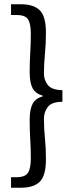

<svg xmlns="http://www.w3.org/2000/svg" viewBox="-20 -728 346 900"><path d="M78.6 151.9Q137.7 151.9 166.5 123.8Q195.3 95.7 195.3 18.1Q195.3 -36.6 190.7 -79.8Q186 -123 186 -172.9Q186 -202.1 203.9 -226.3Q221.7 -250.5 272.5 -251V-305.2Q221.7 -306.2 203.9 -330.1Q186 -354 186 -381.8Q186 -429.2 190.7 -475.8Q195.3 -522.5 195.3 -574.7Q195.3 -651.4 166.5 -679.7Q137.7 -708 78.6 -708H31.7V-657.7H58.6Q97.7 -657.7 111.1 -637.7Q124.5 -617.7 124.5 -569.3Q124.5 -526.4 121.8 -481Q119.1 -435.5 119.1 -389.6Q119.1 -340.3 132.8 -314.7Q146.5 -289.1 179.7 -279.8V-275.9Q146.5 -267.1 132.8 -241.2Q119.1 -215.3 119.1 -166.5Q119.1 -116.2 121.8 -74Q124.5 -31.7 124.5 13.2Q124.5 61.5 111.1 82Q97.7 102.5 58.6 102.5H31.7V151.9Z"/></svg>

Font: Varta Medium
Style: Regular
Weight: 500
Designer: Joana Correia, Viktoriya Grabowska, Eben Sorkin
Foundry: Sorkin Type Co.
Version: Version 1.004